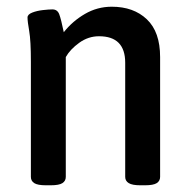

<svg xmlns="http://www.w3.org/2000/svg" viewBox="-20 -550 561 572"><path d="M117 2Q92 2 82 -4.5Q72 -11 72 -23V-366Q72 -429 67 -457.5Q62 -486 62 -498Q62 -507 76 -512.5Q90 -518 108 -520Q126 -522 136 -522Q151 -522 156.5 -507.5Q162 -493 170 -454Q196 -487 233 -508.5Q270 -530 313 -530Q378 -530 417.5 -492.5Q457 -455 457 -380V-23Q457 -11 447 -4.5Q437 2 412 2H398Q374 2 363.5 -4.5Q353 -11 353 -23V-363Q353 -442 275 -442Q243 -442 216 -422.5Q189 -403 176 -380V-23Q176 -11 166 -4.5Q156 2 131 2Z"/></svg>

Font: Asap Semi Condensed Medium
Style: Regular
Weight: 500
Width: 4
Designer: Pablo Cosgaya
Foundry: Omnibus-Type
Version: Version 3.001; ttfautohint (v1.8.4.7-5d5b)